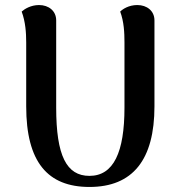

<svg xmlns="http://www.w3.org/2000/svg" viewBox="-20 -728 710 762"><path d="M593 -647C593 -685 563 -708 525 -708C491 -708 467 -692 457 -682C472 -642 474 -598 474 -560V-301C474 -124 431 -30 335 -30C244 -30 203 -110 203 -301V-647C203 -685 173 -708 135 -708C102 -708 77 -692 66 -682C81 -642 84 -598 84 -560V-306C84 -85 169 14 335 14C507 14 593 -94 593 -306Z"/></svg>

Font: Arima Koshi ExtraBold
Style: Regular
Weight: 800
Designer: Joana Correia and Natanael Gama
Foundry: NDISCOVER
Version: Version 1.019;PS 001.019;hotconv 1.0.88;makeotf.lib2.5.64775